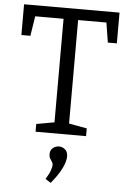

<svg xmlns="http://www.w3.org/2000/svg" viewBox="-63 -743 711 1064"><g transform="rotate(5 292.5 -211.5)"><path d="M152 0V-43L268 -64L252 -42V-652L270 -637H77L97 -654L77 -527H27V-698H558V-527H508L488 -652L508 -637H315L333 -652V-42L318 -64L433 -43V0ZM260 275 230 256Q249 225 255.5 205.5Q262 186 262 176Q262 165 256.5 157.5Q251 150 245.5 141Q240 132 240 117Q240 94 255.5 82Q271 70 289 70Q307 70 322.5 82.5Q338 95 338 122Q338 148 319.5 187Q301 226 260 275Z"/></g></svg>

Font: Bitter Thin
Style: Regular
Weight: 400
Version: Version 3.021